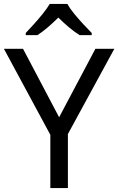

<svg xmlns="http://www.w3.org/2000/svg" viewBox="-20 -964 606 984"><path d="M283 -363 469 -714H566L328 -277V0H238V-273L0 -714H98ZM112 -784V-795Q131 -815 154.5 -841Q178 -867 200 -894.5Q222 -922 235 -944H325Q337 -922 359.5 -894.5Q382 -867 406.5 -840.5Q431 -814 450 -795V-784H388Q362 -800 334 -823.5Q306 -847 279 -874Q252 -847 225 -824Q198 -801 172 -784Z"/></svg>

Font: Noto Sans Coptic
Style: Regular
Weight: 400
Designer: Monotype Design Team, Denis Moyogo Jacquerye
Foundry: Monotype Imaging Inc.
Version: Version 2.002; ttfautohint (v1.8.4.7-5d5b)